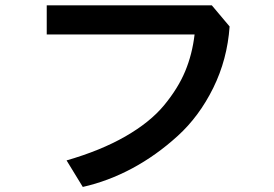

<svg xmlns="http://www.w3.org/2000/svg" viewBox="-20 -699 1040 728"><path d="M157.2 -568.4V-678.7H783.2L850.6 -598.6Q841.8 -473.6 788.6 -365.7Q735.4 -257.8 653.8 -183.6Q572.3 -109.4 481 -60.5Q389.6 -11.7 293.9 9.8L232.4 -90.8Q361.3 -127.9 455.1 -181.6Q548.8 -235.4 602.1 -299.8Q655.3 -364.3 682.1 -428.7Q709 -493.2 717.8 -568.4Z"/></svg>

Font: Gothic A1
Style: Bold
Weight: 700
Version: Version 2.50